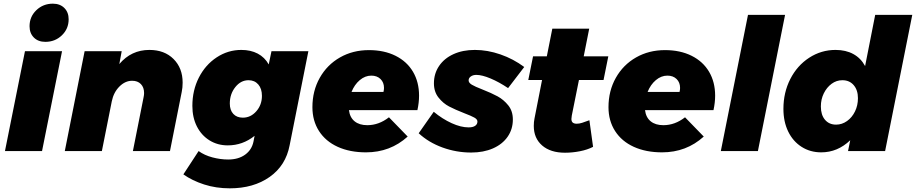

<svg xmlns="http://www.w3.org/2000/svg" viewBox="-20 -823 4990 1046"><path d="M354 -718Q354 -666 317 -630.5Q280 -595 227 -595Q188 -595 164.5 -618.5Q141 -642 141 -680Q141 -732 178 -767.5Q215 -803 268 -803Q307 -803 330.5 -779.5Q354 -756 354 -718ZM318 -544 209 0H7L116 -544Z M975 -373Q975 -345 970 -322L906 0H704L762 -292Q765 -306 765 -316Q765 -347 747.5 -365Q730 -383 700 -383Q662 -383 630.5 -351.5Q599 -320 589 -271L535 0H333L441 -544H643L630 -474Q695 -551 794 -551Q876 -551 925.5 -501.5Q975 -452 975 -373Z M979 127 1062 0Q1094 23 1137.5 34.5Q1181 46 1223 46Q1279 46 1315.5 19.5Q1352 -7 1361 -52L1367 -83Q1302 -31 1221 -31Q1165 -31 1121 -58.5Q1077 -86 1052.5 -134.5Q1028 -183 1028 -246Q1028 -331 1063.5 -400.5Q1099 -470 1160.5 -510.5Q1222 -551 1295 -551Q1346 -551 1384 -531Q1422 -511 1444 -472L1459 -544H1660L1558 -32Q1537 79 1449 141Q1361 203 1232 203Q1157 203 1092 182Q1027 161 979 127ZM1407 -301Q1407 -340 1387 -363Q1367 -386 1334 -386Q1292 -386 1262 -348.5Q1232 -311 1232 -259Q1232 -223 1251 -202.5Q1270 -182 1303 -182Q1346 -182 1376.5 -217Q1407 -252 1407 -301Z M2263 -302Q2263 -264 2254 -223H1881Q1886 -183 1912 -162Q1938 -141 1981 -141Q2044 -141 2099 -184L2201 -79Q2106 7 1974 7Q1886 7 1820 -23Q1754 -53 1718 -109Q1682 -165 1682 -239Q1682 -328 1722 -399Q1762 -470 1832 -510Q1902 -550 1990 -550Q2073 -550 2135 -519Q2197 -488 2230 -432Q2263 -376 2263 -302ZM2072 -344Q2072 -374 2053 -392.5Q2034 -411 2003 -411Q1969 -411 1940 -386.5Q1911 -362 1895 -322H2069Q2072 -334 2072 -344Z M2261 -97 2343 -214Q2390 -175 2440.5 -152Q2491 -129 2533 -129Q2556 -129 2568.5 -137.5Q2581 -146 2581 -161Q2581 -173 2564 -182.5Q2547 -192 2510 -206Q2459 -226 2426.5 -243Q2394 -260 2369 -291.5Q2344 -323 2344 -369Q2344 -422 2372 -463.5Q2400 -505 2450.5 -528Q2501 -551 2567 -551Q2636 -551 2706.5 -526.5Q2777 -502 2836 -458L2748 -343Q2699 -376 2652.5 -395.5Q2606 -415 2575 -415Q2557 -415 2545 -406.5Q2533 -398 2533 -385Q2533 -372 2550.5 -361.5Q2568 -351 2607 -336Q2658 -316 2691 -298Q2724 -280 2749 -249Q2774 -218 2774 -172Q2774 -119 2745.5 -78Q2717 -37 2665.5 -14.5Q2614 8 2547 8Q2466 8 2390.5 -19.5Q2315 -47 2261 -97Z M3095 -193Q3093 -179 3093 -175Q3093 -161 3100.5 -155Q3108 -149 3122 -149Q3136 -149 3151.5 -154Q3167 -159 3191 -168L3211 -23Q3180 -7 3139 1Q3098 9 3058 9Q2979 9 2933.5 -30.5Q2888 -70 2888 -137Q2888 -159 2892 -178L2933 -387H2858L2884 -516H2959L2989 -667H3190L3160 -516H3294L3268 -387H3134Z M3876 -302Q3876 -264 3867 -223H3494Q3499 -183 3525 -162Q3551 -141 3594 -141Q3657 -141 3712 -184L3814 -79Q3719 7 3587 7Q3499 7 3433 -23Q3367 -53 3331 -109Q3295 -165 3295 -239Q3295 -328 3335 -399Q3375 -470 3445 -510Q3515 -550 3603 -550Q3686 -550 3748 -519Q3810 -488 3843 -432Q3876 -376 3876 -302ZM3685 -344Q3685 -374 3666 -392.5Q3647 -411 3616 -411Q3582 -411 3553 -386.5Q3524 -362 3508 -322H3682Q3685 -334 3685 -344Z M4257 -742 4109 0H3907L4055 -742Z M4248 -230Q4248 -319 4285.5 -392.5Q4323 -466 4388.5 -508.5Q4454 -551 4532 -551Q4588 -551 4629 -528.5Q4670 -506 4693 -463L4748 -742H4950L4802 0H4600L4612 -59Q4543 7 4454 7Q4394 7 4347 -23Q4300 -53 4274 -106.5Q4248 -160 4248 -230ZM4654 -288Q4654 -332 4631 -359Q4608 -386 4569 -386Q4537 -386 4510.5 -366.5Q4484 -347 4468 -314.5Q4452 -282 4452 -243Q4452 -197 4474.5 -170.5Q4497 -144 4535 -144Q4567 -144 4594.5 -163.5Q4622 -183 4638 -216Q4654 -249 4654 -288Z"/></svg>

Font: TypoPRO Montserrat
Style: Italic
Weight: 800
Italic angle: -11.3°
Designer: Julieta Ulanovsky
Foundry: Julieta Ulanovsky
Version: Version 6.001